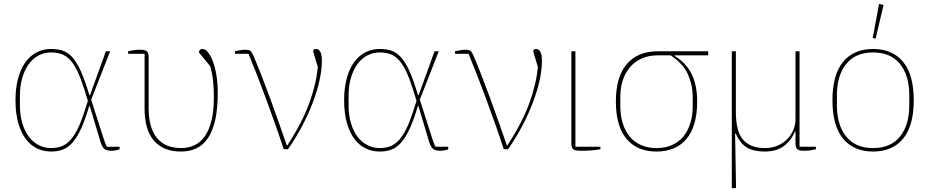

<svg xmlns="http://www.w3.org/2000/svg" viewBox="-20 -771 4801 992"><path d="M598 0Q592 3 580 5.5Q568 8 556 8Q530 8 518.5 -2Q507 -12 498 -42L444 -223H441L430 -188Q410 -126 389.5 -87Q369 -48 346.5 -26Q324 -4 298.5 4Q273 12 244 12Q204 12 170.5 -4.5Q137 -21 112.5 -54Q88 -87 74 -136.5Q60 -186 60 -252Q60 -318 74 -368Q88 -418 112.5 -451Q137 -484 170.5 -501Q204 -518 244 -518Q275 -518 300.5 -510.5Q326 -503 348 -481Q370 -459 389.5 -420.5Q409 -382 429 -320L442 -279H445L527 -506H549L451 -256L517 -50Q524 -29 532 -13H598ZM416 -308Q398 -365 380.5 -402Q363 -439 342.5 -461Q322 -483 298 -491.5Q274 -500 244 -500Q209 -500 179.5 -484.5Q150 -469 128.5 -439.5Q107 -410 95 -368.5Q83 -327 83 -276V-228Q83 -177 95 -135.5Q107 -94 128.5 -65.5Q150 -37 179.5 -21.5Q209 -6 244 -6Q273 -6 296.5 -14.5Q320 -23 340.5 -44Q361 -65 379.5 -101.5Q398 -138 416 -194L434 -250Z M642 -506Q653 -509 668.5 -511.5Q684 -514 705 -514Q729 -514 738.5 -506Q748 -498 748 -475V-211Q748 -157 760 -118Q772 -79 794.5 -54Q817 -29 847.5 -17.5Q878 -6 916 -6Q954 -6 985.5 -21Q1017 -36 1039 -68Q1061 -100 1073 -149.5Q1085 -199 1085 -268Q1085 -315 1081 -352.5Q1077 -390 1066 -429L1008 -500Q1008 -508 1012.5 -513Q1017 -518 1026 -518Q1040 -518 1054 -501.5Q1068 -485 1079.5 -455Q1091 -425 1098 -383.5Q1105 -342 1105 -292Q1105 -209 1092 -151.5Q1079 -94 1054.5 -57.5Q1030 -21 994.5 -4.5Q959 12 914 12Q825 12 776 -43.5Q727 -99 727 -211V-493H642Z M1446 0Q1425 -64 1402 -129Q1379 -194 1355.5 -257.5Q1332 -321 1309 -380.5Q1286 -440 1264 -493H1194V-506Q1205 -509 1220 -511.5Q1235 -514 1250 -514Q1265 -514 1273 -508.5Q1281 -503 1287 -489Q1308 -440 1330.5 -382.5Q1353 -325 1375.5 -263.5Q1398 -202 1420 -139.5Q1442 -77 1462 -19H1464Q1541 -137 1577.5 -237Q1614 -337 1622 -425L1598 -505Q1598 -518 1614 -518Q1626 -518 1634.5 -504Q1643 -490 1643 -457Q1643 -412 1631.5 -358.5Q1620 -305 1598 -246Q1576 -187 1543.5 -124.5Q1511 -62 1468 0Z M2296 0Q2290 3 2278 5.5Q2266 8 2254 8Q2228 8 2216.5 -2Q2205 -12 2196 -42L2142 -223H2139L2128 -188Q2108 -126 2087.5 -87Q2067 -48 2044.5 -26Q2022 -4 1996.5 4Q1971 12 1942 12Q1902 12 1868.5 -4.5Q1835 -21 1810.5 -54Q1786 -87 1772 -136.5Q1758 -186 1758 -252Q1758 -318 1772 -368Q1786 -418 1810.5 -451Q1835 -484 1868.5 -501Q1902 -518 1942 -518Q1973 -518 1998.5 -510.5Q2024 -503 2046 -481Q2068 -459 2087.5 -420.5Q2107 -382 2127 -320L2140 -279H2143L2225 -506H2247L2149 -256L2215 -50Q2222 -29 2230 -13H2296ZM2114 -308Q2096 -365 2078.5 -402Q2061 -439 2040.5 -461Q2020 -483 1996 -491.5Q1972 -500 1942 -500Q1907 -500 1877.5 -484.5Q1848 -469 1826.5 -439.5Q1805 -410 1793 -368.5Q1781 -327 1781 -276V-228Q1781 -177 1793 -135.5Q1805 -94 1826.5 -65.5Q1848 -37 1877.5 -21.5Q1907 -6 1942 -6Q1971 -6 1994.5 -14.5Q2018 -23 2038.5 -44Q2059 -65 2077.5 -101.5Q2096 -138 2114 -194L2132 -250Z M2583 0Q2562 -64 2539 -129Q2516 -194 2492.5 -257.5Q2469 -321 2446 -380.5Q2423 -440 2401 -493H2331V-506Q2342 -509 2357 -511.5Q2372 -514 2387 -514Q2402 -514 2410 -508.5Q2418 -503 2424 -489Q2445 -440 2467.5 -382.5Q2490 -325 2512.5 -263.5Q2535 -202 2557 -139.5Q2579 -77 2599 -19H2601Q2678 -137 2714.5 -237Q2751 -337 2759 -425L2735 -505Q2735 -518 2751 -518Q2763 -518 2771.5 -504Q2780 -490 2780 -457Q2780 -412 2768.5 -358.5Q2757 -305 2735 -246Q2713 -187 2680.5 -124.5Q2648 -62 2605 0Z M2953 -506V-13H3082V0Q3062 4 3035 6Q3008 8 2981 8Q2951 8 2941.5 0Q2932 -8 2932 -31V-506Z M3465 -485V-482Q3522 -449 3552 -391Q3582 -333 3582 -247Q3582 -119 3527 -53.5Q3472 12 3372 12Q3272 12 3217 -53.5Q3162 -119 3162 -247Q3162 -374 3218.5 -440Q3275 -506 3378 -506H3639V-485ZM3372 -6Q3417 -6 3452 -21.5Q3487 -37 3510.5 -65.5Q3534 -94 3546.5 -134Q3559 -174 3559 -223V-271Q3559 -330 3535 -385.5Q3511 -441 3445 -485H3378Q3332 -485 3296 -469Q3260 -453 3235.5 -424.5Q3211 -396 3198 -357Q3185 -318 3185 -271V-223Q3185 -174 3197.5 -134Q3210 -94 3233.5 -65.5Q3257 -37 3292 -21.5Q3327 -6 3372 -6Z M3761 -506H3782V-192Q3782 -92 3819.5 -49Q3857 -6 3932 -6Q3965 -6 3993.5 -17Q4022 -28 4043.5 -48.5Q4065 -69 4077.5 -96.5Q4090 -124 4090 -157V-506H4111V-13H4196V0Q4185 3 4169.5 5.5Q4154 8 4133 8Q4109 8 4099.5 0Q4090 -8 4090 -31V-91H4087Q4067 -44 4029.5 -16Q3992 12 3930 12Q3874 12 3839 -9Q3804 -30 3781 -81H3778L3783 201H3761Z M4491 -6Q4582 -6 4630 -65.5Q4678 -125 4678 -228V-278Q4678 -381 4630 -440.5Q4582 -500 4491 -500Q4400 -500 4352 -440.5Q4304 -381 4304 -278V-228Q4304 -125 4352 -65.5Q4400 -6 4491 -6ZM4491 12Q4391 12 4336 -54.5Q4281 -121 4281 -253Q4281 -385 4336 -451.5Q4391 -518 4491 -518Q4591 -518 4646 -451.5Q4701 -385 4701 -253Q4701 -121 4646 -54.5Q4591 12 4491 12ZM4489 -575 4522 -751 4545 -745 4504 -571Z"/></svg>

Font: IBM Plex Serif Thin
Style: Regular
Weight: 100
Designer: Mike Abbink, Paul van der Laan, Pieter van Rosmalen
Foundry: Bold Monday
Version: Version 3.001